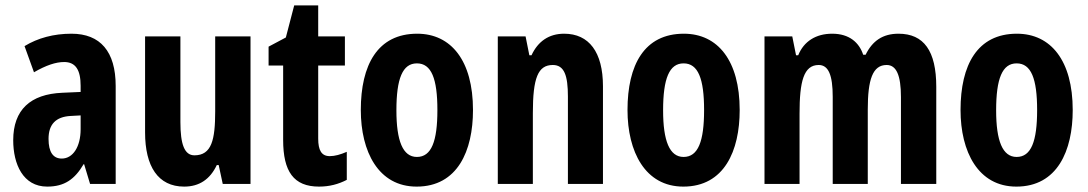

<svg xmlns="http://www.w3.org/2000/svg" viewBox="-20 -682 4034 712"><path d="M245 -557C179 -557 120 -541 71 -511L106 -414C151 -440 187 -452 218 -452C260 -452 279 -423 279 -364V-341L211 -338C93 -333 29 -275 29 -162C29 -74 65 10 155 10C219 10 257 -17 290 -73H292L314 0H409V-363C409 -491 352 -557 245 -557ZM242 -252 279 -254V-203C279 -137 250 -94 209 -94C177 -94 160 -118 160 -167C160 -221 187 -249 242 -252Z M909 -547H778V-269C778 -164 765 -106 701 -106C664 -106 649 -147 649 -229V-547H518V-191C518 -65 566 10 663 10C719 10 759 -17 784 -70H791L806 0H909Z M1203 -103C1172 -103 1160 -125 1160 -168V-439H1259V-547H1160V-662H1071L1040 -543L976 -509V-439H1030V-163C1030 -46 1069 10 1163 10C1202 10 1235 1 1266 -15V-119C1243 -109 1222 -103 1203 -103Z M1734 -274C1734 -457 1653 -557 1527 -557C1380 -557 1318 -441 1318 -274C1318 -120 1383 10 1525 10C1677 10 1734 -123 1734 -274ZM1450 -273C1450 -391 1473 -447 1526 -447C1580 -447 1602 -390 1602 -274C1602 -158 1580 -100 1526 -100C1474 -100 1450 -159 1450 -273Z M2072 -557C2016 -557 1975 -529 1951 -477H1943L1929 -547H1826V0H1956V-263C1956 -393 1975 -441 2030 -441C2073 -441 2086 -401 2086 -324V0H2216V-362C2216 -489 2164 -557 2072 -557Z M2723 -274C2723 -457 2642 -557 2516 -557C2369 -557 2307 -441 2307 -274C2307 -120 2372 10 2514 10C2666 10 2723 -123 2723 -274ZM2439 -273C2439 -391 2462 -447 2515 -447C2569 -447 2591 -390 2591 -274C2591 -158 2569 -100 2515 -100C2463 -100 2439 -159 2439 -273Z M3312 -557C3253 -557 3215 -530 3190 -479H3181C3166 -524 3130 -557 3066 -557C3006 -557 2961 -529 2940 -477H2932L2918 -547H2815V0H2945V-261C2945 -379 2960 -441 3016 -441C3052 -441 3068 -404 3068 -323V0H3198V-276C3198 -387 3216 -441 3268 -441C3304 -441 3321 -403 3321 -322V0H3452V-360C3452 -493 3406 -557 3312 -557Z M3958 -274C3958 -457 3877 -557 3751 -557C3604 -557 3542 -441 3542 -274C3542 -120 3607 10 3749 10C3901 10 3958 -123 3958 -274ZM3674 -273C3674 -391 3697 -447 3750 -447C3804 -447 3826 -390 3826 -274C3826 -158 3804 -100 3750 -100C3698 -100 3674 -159 3674 -273Z"/></svg>

Font: Noto Sans Thai Looped ExtraCondensed
Style: Bold
Weight: 700
Width: 2
Designer: Sasikarn Vongin, Ben Mitchell
Foundry: The Fontpad Ltd
Version: Version 1.001